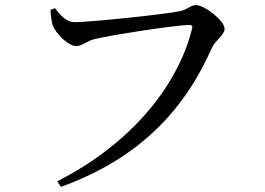

<svg xmlns="http://www.w3.org/2000/svg" viewBox="-20 -712 1040 754"><path d="M274 -625C238 -625 215 -655 196 -680L178 -673C180 -646 182 -630 187 -613C197 -584 246 -531 280 -531C301 -531 324 -552 350 -558C407 -573 672 -614 723 -614C732 -614 738 -611 734 -598C676 -368 488 -144 205 0L219 22C523 -88 703 -276 812 -524C827 -556 862 -574 862 -599C862 -630 784 -692 749 -692C729 -692 716 -674 686 -668C637 -657 337 -625 274 -625Z"/></svg>

Font: Noto Serif HK Medium
Style: Regular
Weight: 500
Designer: Ryoko NISHIZUKA 西塚涼子 (kana & ideographs); Frank Grießhammer (Latin, Greek & Cyrillic); Wenlong ZHANG 张文龙 (bopomofo); San
Foundry: Adobe
Version: Version 2.001;hotconv 1.1.0;makeotfexe 2.6.0